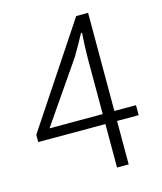

<svg xmlns="http://www.w3.org/2000/svg" viewBox="-110 -810 754 892"><g transform="rotate(-15 267.5 -364.5)"><path d="M342 0V-526Q342 -551 343.5 -586.5Q345 -622 347 -647H342Q329 -623 314.5 -597Q300 -571 285 -546L86 -257H502V-209H19V-244L341 -729H398V0Z"/></g></svg>

Font: Noto Sans KR Thin Light
Style: Regular
Weight: 300
Version: Version 2.004-H2;hotconv 1.0.118;makeotfexe 2.5.65603